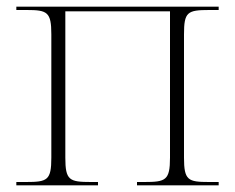

<svg xmlns="http://www.w3.org/2000/svg" viewBox="-20 -556 706 576"><path d="M29 0H274V-10H253C188 -10 176 -15 176 -83V-522H490V-83C490 -15 477 -10 413 -10H391V0H636V-10H607C544 -10 532 -15 532 -83V-453C532 -520 542 -526 608 -526H636V-536H29V-526H60C122 -526 134 -520 134 -453V-83C134 -15 122 -10 58 -10H29Z"/></svg>

Font: Noto Serif Display ExtraLight
Style: Regular
Weight: 200
Designer: Monotype Design Team
Foundry: Monotype Imaging Inc.
Version: Version 2.009